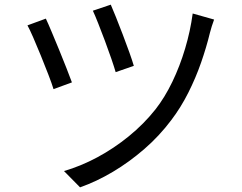

<svg xmlns="http://www.w3.org/2000/svg" viewBox="-20 -772 1040 825"><path d="M456 -752Q464 -734 478 -699Q492 -664 507.5 -623.5Q523 -583 536 -546.5Q549 -510 555 -489L477 -462Q471 -483 458.5 -519.5Q446 -556 431 -596Q416 -636 402 -671.5Q388 -707 379 -726ZM900 -688Q895 -675 890 -659Q885 -643 882 -631Q867 -569 844 -503Q821 -437 789 -373.5Q757 -310 716 -256Q665 -188 600.5 -132Q536 -76 465.5 -34Q395 8 324 33L255 -37Q327 -58 398 -96Q469 -134 533.5 -186.5Q598 -239 648 -302Q688 -353 720.5 -420.5Q753 -488 775.5 -563.5Q798 -639 808 -714ZM177 -692Q187 -671 202 -635Q217 -599 234 -558Q251 -517 265.5 -479.5Q280 -442 289 -418L210 -389Q203 -412 188 -451Q173 -490 155.5 -533Q138 -576 122.5 -611.5Q107 -647 98 -663Z"/></svg>

Font: Go Noto Current
Style: Regular
Weight: 400
Designer: Monotype Design Team
Foundry: Monotype Imaging Inc.
Version: Version 2.007; ttfautohint (v1.8) -l 8 -r 50 -G 200 -x 14 -D